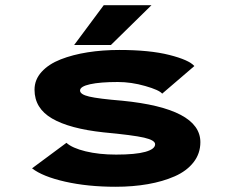

<svg xmlns="http://www.w3.org/2000/svg" viewBox="-20 -703 890 734"><path d="M263.5 -531 376.5 -683H559L404 -531ZM422 11Q315.5 11 229.2 -8.5Q143 -28 102.5 -59.5L234 -157Q256 -137 307.2 -124.5Q358.5 -112 424 -112Q498 -112 535.5 -122.5Q573 -133 573 -151.5Q573 -167 530.8 -176.8Q488.5 -186.5 376 -197Q246 -211 179 -250Q112 -289 112 -360Q112 -398.5 139 -428.2Q166 -458 212 -476Q258 -494 315 -503Q372 -512 436 -512Q552 -512 627.2 -493Q702.5 -474 723 -450.5L600 -345Q588.5 -359 535.2 -374.2Q482 -389.5 430.5 -389.5Q363 -389.5 324.5 -381Q286 -372.5 286 -357Q286 -342 321 -333.8Q356 -325.5 447 -318Q746 -288.5 746 -159.5Q746 -116 719.8 -82.5Q693.5 -49 648 -29Q602.5 -9 545.2 1Q488 11 422 11Z"/></svg>

Font: League Mono Wide
Style: Bold
Weight: 700
Width: 8
Designer: Tyler Finck
Foundry: The League of Moveable Type / Tyler Finck
Version: Version 2.210